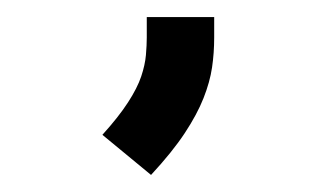

<svg xmlns="http://www.w3.org/2000/svg" viewBox="-20 39 371 225"><path d="M152 59H231V83Q231 101 228.5 118Q226 135 218.5 154Q211 173 196.5 195Q182 217 157 244L100 197Q119 176 130 159Q141 142 145.5 128.5Q150 115 151 103.5Q152 92 152 83Z"/></svg>

Font: Actor
Style: Regular
Weight: 400
Designer: Thomas Junold
Foundry: Thomas Junold
Version: Version 1.001